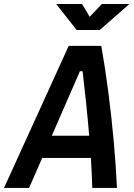

<svg xmlns="http://www.w3.org/2000/svg" viewBox="-48 -918 654 938"><path d="M-28.3 0 287.6 -693.8H446.8Q465.8 -587.4 481.4 -466.8Q497.1 -346.2 507.8 -225.8Q518.6 -105.5 523.4 0H402.8Q401.9 -33.7 400.1 -70.8Q398.4 -107.9 396 -146.5H158.2L94.2 0ZM205.1 -254.9H387.7Q380.9 -337.4 372.3 -418.7Q363.8 -500 355.5 -569.8H342.3ZM326.2 -771.5 226.6 -898.4H353L390.1 -835.9L449.7 -898.4H584L439.5 -771.5Z"/></svg>

Font: Cascadia Code NF SemiBold
Style: Italic
Weight: 600
Italic angle: -10°
Monospace: yes
Designer: Aaron Bell
Foundry: Saja Typeworks
Version: Version 2404.023; ttfautohint (v1.8.4)